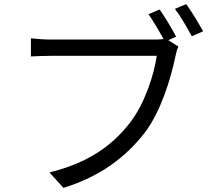

<svg xmlns="http://www.w3.org/2000/svg" viewBox="-20 -877 1040 932"><path d="M835 -699C815 -737 779 -797 755 -831L701 -808C723 -776 753 -726 774 -688C758 -685 744 -685 731 -685H230C197 -685 157 -688 130 -691V-603C155 -604 190 -606 229 -606H741C727 -510 681 -371 610 -280C526 -173 414 -88 220 -40L288 35C471 -22 590 -115 682 -232C761 -335 809 -496 831 -601C835 -621 839 -637 846 -651L797 -682ZM829 -834C856 -799 889 -742 911 -701L966 -725C945 -763 909 -823 884 -857Z"/></svg>

Font: Noto Sans Mono CJK JP Regular
Style: Regular
Weight: 400
Designer: Ryoko NISHIZUKA (kana & ideographs); Paul D. Hunt (Latin, Greek & Cyrillic); Wenlong ZHANG (bopomofo); Sandoll Communica
Foundry: Adobe Systems Incorporated
Version: Version 1.004;PS 1.004;hotconv 1.0.82;makeotf.lib2.5.63406